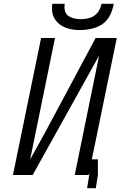

<svg xmlns="http://www.w3.org/2000/svg" viewBox="-20 -926 640 1016"><path d="M375.5 0 504.5 -632 153 0H48.5L197.5 -725H271L139.5 -82L216.5 -221L486 -725H598L466 -83H498V0L487 70H441L452 0V-14.5L449 0ZM255 -882Q255 -894.5 257 -906H322.5Q321 -897 321 -889.5Q321 -854 345.8 -839.2Q370.5 -824.5 408.5 -824.5Q500 -824.5 517.5 -906H582Q568 -830.5 522.5 -798.8Q477 -767 399.5 -767Q359.5 -767 326.5 -780Q293.5 -793 274.2 -819Q255 -845 255 -882Z"/></svg>

Font: JuliaMono Light
Style: Italic
Weight: 300
Italic angle: -9°
Monospace: yes
Designer: cormullion
Foundry: corm
Version: Version 0.054; ttfautohint (v1.8.4)